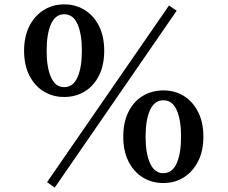

<svg xmlns="http://www.w3.org/2000/svg" viewBox="-20 -808 1040 877"><path d="M726 28Q673 28 631.5 2Q590 -24 566.5 -71.5Q543 -119 543 -184Q543 -249 566.5 -296.5Q590 -344 631.5 -369.5Q673 -395 726 -395Q779 -395 820 -369.5Q861 -344 885 -296.5Q909 -249 909 -184Q909 -119 885 -71.5Q861 -24 820 2Q779 28 726 28ZM273 -365Q221 -365 179.5 -390.5Q138 -416 114 -463.5Q90 -511 90 -576Q90 -641 114 -688.5Q138 -736 179.5 -762Q221 -788 273 -788Q326 -788 367.5 -762Q409 -736 432.5 -688.5Q456 -641 456 -576Q456 -511 432.5 -463.5Q409 -416 367.5 -390.5Q326 -365 273 -365ZM726 -17Q767 -17 787 -62Q807 -107 807 -184Q807 -261 787 -305.5Q767 -350 726 -350Q686 -350 665.5 -305.5Q645 -261 645 -184Q645 -107 665.5 -62Q686 -17 726 -17ZM273 -410Q314 -410 334 -455Q354 -500 354 -576Q354 -653 334 -698Q314 -743 273 -743Q233 -743 213 -698Q193 -653 193 -576Q193 -500 213 -455Q233 -410 273 -410ZM230 49 195 24 752 -783 787 -759Z"/></svg>

Font: Zen Old Mincho
Style: Bold
Weight: 700
Designer: Yoshimichi Ohira
Foundry: Positype
Version: Version 1.500